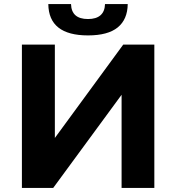

<svg xmlns="http://www.w3.org/2000/svg" viewBox="-20 -918 861 938"><path d="M87 -700H248V-244L582 -700H734V0H574V-455L240 0H87ZM216 -898H327Q329 -825 410 -825Q450 -825 471 -843.5Q492 -862 493 -898H604Q603 -823 555 -784Q507 -745 410 -745Q218 -745 216 -898Z"/></svg>

Font: Montserrat-Bold
Style: Bold
Weight: 700
Version: Version 7.200